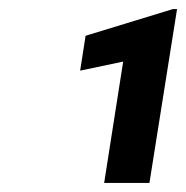

<svg xmlns="http://www.w3.org/2000/svg" viewBox="-20 -731 411 424"><path d="M157 -575 252 -595 210 -327H310L371 -711H362L169 -652Z"/></svg>

Font: Aerodynamic
Style: Obl
Weight: 500
Designer: Google
Version: Version 2.000980; 2014